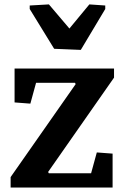

<svg xmlns="http://www.w3.org/2000/svg" viewBox="-20 -835 547 855"><path d="M385.7 -63.5 411.1 -156.2 481.4 -150.9V0H27.3V-46.4L316.9 -460.4L314 -466.3H140.6L115.2 -373.5L44.9 -378.9V-529.8H487.8V-489.3L194.3 -69.3L197.3 -63.5ZM112.3 -810.5 197.8 -815.4 289.1 -708 377.9 -815.4 448.7 -810.5V-794.9L339.8 -612.8L221.2 -617.7L112.3 -794.9Z"/></svg>

Font: Noticia Text
Style: Bold
Weight: 700
Designer: JM Sole
Foundry: JM Sole
Version: Version 1.003